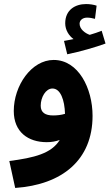

<svg xmlns="http://www.w3.org/2000/svg" viewBox="-20 -698 541 948"><path d="M312 -430C376 -443 452 -465 501 -483L482 -546C464 -539 444 -532 423 -526C400 -534 373 -554 373 -581C373 -598 388 -611 410 -611C424 -611 437 -608 449 -605L457 -670C443 -675 423 -678 405 -678C351 -678 302 -649 302 -583C302 -550 320 -522 343 -505C331 -502 316 -500 296 -496ZM55 230C287 214 437 92 437 -126C437 -262 367 -402 245 -402C135 -402 48 -275 48 -150C48 -46 119 4 211 4C235 4 256 0 275 -7C234 60 149 81 26 97ZM181 -176C181 -218 206 -261 239 -261C279 -261 299 -204 301 -136C282 -130 261 -128 242 -128C204 -128 181 -142 181 -176Z"/></svg>

Font: Noto Sans Arabic UI SmCn
Style: Bold
Weight: 700
Width: 4
Designer: Monotype Design Team, Nadine Chahine and Nizar Qandah
Foundry: Monotype Imaging Inc.
Version: Version 2.010